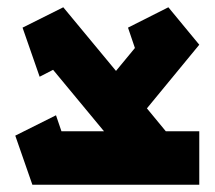

<svg xmlns="http://www.w3.org/2000/svg" viewBox="-20 -752 592 528"><path d="M154 -732 299 -557 351 -620 332 -676 443 -732 528 -629 384 -454 436 -391H528V-244H387H69L22 -379L134 -435L149 -391H266L126 -560L89 -541L42 -676Z"/></svg>

Font: PatchSerif
Style: Regular
Weight: 400
Version: Version 1.1